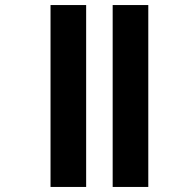

<svg xmlns="http://www.w3.org/2000/svg" viewBox="-20 -706 667 760"><path d="M426 34V-686H567V34ZM180 34V-686H321V34Z"/></svg>

Font: Akshar Light
Style: Bold
Weight: 700
Version: Version 1.100